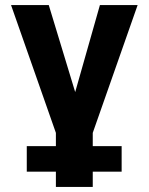

<svg xmlns="http://www.w3.org/2000/svg" viewBox="-20 -528 591 763"><path d="M348.6 0V52.7H463.4V154.3H348.6V214.8H202.1V154.3H86.4V52.7H202.1V0L23.9 -507.8H173.8L278.8 -162.1L377 -507.8H526.9Z"/></svg>

Font: Giphurs
Style: Bold
Weight: 700
Version: Version 0.920; ttfautohint (v1.8.4.7-5d5b)